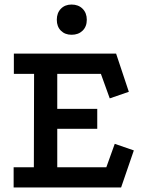

<svg xmlns="http://www.w3.org/2000/svg" viewBox="-20 -825 641 845"><path d="M41 -589H491L547 -421L463 -392L424 -500H232V-346H408V-258H232V-89H448L485 -192L569 -163L513 0H40V-89H129L130 -500H41ZM295 -805Q325 -805 343.5 -786.5Q362 -768 362 -738Q362 -708 343.5 -690Q325 -672 295 -672Q266 -672 248 -690Q230 -708 230 -738Q230 -768 248 -786.5Q266 -805 295 -805Z"/></svg>

Font: Podkova SemiBold
Style: Regular
Weight: 600
Designer: Ilya Yudin
Foundry: Cyreal (www.cyreal.org)
Version: Version 2.103